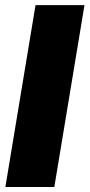

<svg xmlns="http://www.w3.org/2000/svg" viewBox="-20 -748 358 768"><path d="M317.9 -727.5 197.3 0H1.5L122.1 -727.5Z"/></svg>

Font: Inter 24pt Black
Style: Italic
Weight: 900
Italic angle: -9.3988°
Designer: Rasmus Andersson
Foundry: rsms
Version: Version 4.001;git-66647c0bb